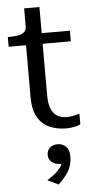

<svg xmlns="http://www.w3.org/2000/svg" viewBox="-62 -684 498 1025"><g transform="rotate(-5 186.5 -171.5)"><path d="M8 -451V-503H13Q43 -503 64.5 -507Q86 -511 97 -522Q108 -533 108 -553V-648H190V-508H341V-451H190V-174Q190 -130 201.5 -102.5Q213 -75 234 -62.5Q255 -50 283 -50Q304 -50 322 -54Q340 -58 353 -62V-5Q344 -1 331.5 2.5Q319 6 305 8Q291 10 275 10Q231 10 191 -6Q151 -22 126 -62Q101 -102 101 -173V-451ZM210 305 152 277Q174 263 193.5 247Q213 231 226 213Q232 204 235 196Q232 196 229 196Q200 196 182.5 181Q165 166 165 143Q165 119 181 104.5Q197 90 221 90Q249 90 267 107.5Q285 125 285 160Q285 189 276.5 213.5Q268 238 251 260Q234 282 210 305Z"/></g></svg>

Font: Roboto Serif 20pt
Style: Regular
Weight: 400
Designer: Greg Gazdowicz
Foundry: Commercial Type
Version: Version 1.008